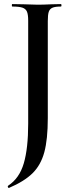

<svg xmlns="http://www.w3.org/2000/svg" viewBox="-20 -645 357 940"><path d="M24 275H23Q20 275 18.5 270.5Q17 266 20 264Q75 228 96.5 154.5Q118 81 118 -40V-544Q118 -574 112 -588Q106 -602 90 -607.5Q74 -613 40 -613Q38 -613 38 -619Q38 -625 40 -625L96 -624Q140 -622 165 -622Q191 -622 233 -624L278 -625Q281 -625 281 -619Q281 -613 278 -613Q250 -613 236.5 -607Q223 -601 218.5 -586.5Q214 -572 214 -542V-67Q214 37 197 100Q180 163 139.5 203Q99 243 24 275Z"/></svg>

Font: Cormorant Infant SemiBold
Style: Regular
Weight: 600
Designer: Christian Thalmann (Catharsis Fonts)
Foundry: Catharsis Fonts
Version: Version 4.000